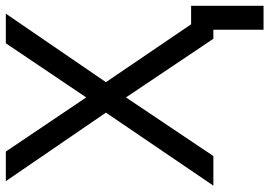

<svg xmlns="http://www.w3.org/2000/svg" viewBox="-154 -605 933 665"><g transform="rotate(-90 312.5 -272.5)"><path d="M2 0 254.9 -372.1 17.6 -718.8H120.1L307.6 -440.4L495.1 -718.8H597.7L360.4 -372.1L613.3 0H510.7L307.6 -302.7L104.5 0ZM625 -77.1V173.8H542V-77.1Z"/></g></svg>

Font: Inter Display V
Style: Regular
Weight: 400
Designer: Rasmus Andersson
Foundry: rsms
Version: Version 3.015;git-src